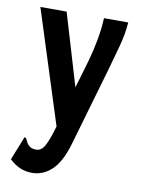

<svg xmlns="http://www.w3.org/2000/svg" viewBox="-76 -521 552 749"><g transform="rotate(10 200.0 -146.5)"><path d="M103 175Q76 175 54.5 165.5Q33 156 13 137L47 52L50 43L57 46Q61 53 64.5 61Q68 69 80 78Q90 83 103 83Q124 83 137 59Q150 35 164 -13L166 -20L23 -468H127L212 -183L245 -295Q257 -338 265 -381.5Q273 -425 275 -468H371Q368 -422 354 -371Q340 -320 327 -274L235 43Q213 114 179 144.5Q145 175 103 175Z"/></g></svg>

Font: Inconsolata Condensed ExtraBold
Style: Regular
Weight: 800
Width: 3
Monospace: yes
Designer: Raph Levien, Cyreal, Brenton Simpson
Foundry: Raph Levien, Cyreal, Google
Version: Version 3.001; ttfautohint (v1.8.2.53-6de2)